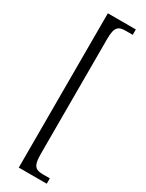

<svg xmlns="http://www.w3.org/2000/svg" viewBox="-231 -795 730 957"><g transform="rotate(30 133.5 -316.0)"><path d="M77 128H238V97H199C158 97 138 87 138 17V-649C138 -719 158 -729 199 -729H238V-760H77Z"/></g></svg>

Font: Noto Serif Armenian ExtraCondensed Light
Style: Regular
Weight: 300
Width: 2
Designer: Monotype Design Team
Foundry: Monotype Imaging Inc.
Version: Version 2.008